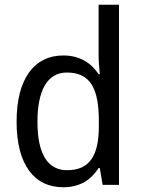

<svg xmlns="http://www.w3.org/2000/svg" viewBox="-20 -780 599 810"><path d="M247 10C319 10 365 -23 396 -71H401L413 0H482V-760H396V-545C396 -524 399 -489 401 -467H396C365 -514 317 -546 247 -546C126 -546 50 -450 50 -267C50 -84 125 10 247 10ZM263 -62C179 -62 138 -134 138 -266C138 -396 178 -474 262 -474C363 -474 397 -404 397 -269V-248C397 -123 358 -62 263 -62Z"/></svg>

Font: Noto Sans Ethiopic SemiCondensed
Style: Regular
Weight: 400
Width: 4
Designer: Monotype Design Team
Foundry: Monotype Imaging Inc.
Version: Version 2.102